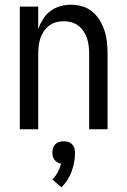

<svg xmlns="http://www.w3.org/2000/svg" viewBox="-20 -548 540 814"><path d="M64 0V-520H142V-425Q150 -447 162.5 -467Q175 -487 193.5 -501Q212 -515 235 -521.5Q258 -528 281 -528Q306 -528 329.5 -521Q353 -514 372 -498Q391 -482 403.5 -461Q416 -440 423.5 -416.5Q431 -393 433.5 -368.5Q436 -344 436 -320V0H358V-320Q358 -337 356 -353.5Q354 -370 349 -385.5Q344 -401 334.5 -415Q325 -429 312 -439Q299 -449 283 -453.5Q267 -458 250 -458Q233 -458 217 -453.5Q201 -449 188 -439Q175 -429 165.5 -415Q156 -401 151 -385.5Q146 -370 144 -353.5Q142 -337 142 -320V0ZM240 246 202 213Q216 199 225 181.5Q234 164 239 146Q231 145 223.5 140.5Q216 136 211 129.5Q206 123 204 115Q202 107 202 99Q202 89 205 79.5Q208 70 214.5 63.5Q221 57 230.5 54Q240 51 250 51Q260 51 269.5 54Q279 57 285.5 63.5Q292 70 295 79.5Q298 89 298 99Q298 119 294.5 139Q291 159 284 178Q277 197 266 214.5Q255 232 240 246Z"/></svg>

Font: Iosevka srxl
Style: Regular
Weight: 400
Monospace: yes
Designer: Belleve Invis
Foundry: Belleve Invis
Version: Version 33.0.1; ttfautohint (v1.8.3)